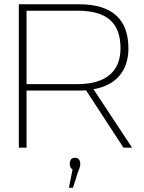

<svg xmlns="http://www.w3.org/2000/svg" viewBox="-20 -690 672 897"><path d="M350 -670H68V0H104V-267H350C361 -267 372 -267 382 -268L557 0H597L417 -273C524 -292 580 -361 580 -464C580 -602 501 -670 350 -670ZM104 -297V-640H342C481 -640 543 -582 543 -464C543 -362 481 -297 342 -297ZM302 187H321L343 118C350 98 355 89 355 77V76C355 57 345 47 331 47C314 47 306 57 306 75V76C306 86 309 96 319 101Z"/></svg>

Font: LT Wave Alt Thin
Style: Regular
Weight: 100
Designer: Daniel Lyons
Version: Version 2.5 (Glyphs App)